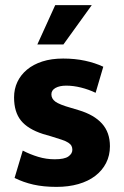

<svg xmlns="http://www.w3.org/2000/svg" viewBox="-20 -720 484 751"><path d="M354 -357Q327 -370 297 -377.5Q267 -385 239 -385Q213 -385 197 -376Q181 -367 181 -351Q181 -334 196.5 -322.5Q212 -311 258 -298L288 -289Q348 -271 379 -236.5Q410 -202 410 -148Q410 -112 395 -82.5Q380 -53 352.5 -32Q325 -11 286.5 0Q248 11 201 11Q150 11 110.5 2Q71 -7 37 -24L69 -131Q98 -116 129.5 -106.5Q161 -97 194 -97Q232 -97 247.5 -108Q263 -119 263 -134Q263 -143 259.5 -149.5Q256 -156 247 -162Q238 -168 221.5 -173.5Q205 -179 179 -187L148 -196Q89 -215 62 -248.5Q35 -282 35 -339Q35 -372 48 -399.5Q61 -427 85.5 -447.5Q110 -468 145.5 -479.5Q181 -491 227 -491Q273 -491 312.5 -482.5Q352 -474 384 -459ZM228 -546H126L196 -700H339Z"/></svg>

Font: Ek Mukta ExtraBold
Style: Regular
Weight: 800
Designer: Girish Dalvi and Yashodeep Gholap
Foundry: Ek Type
Version: Version 2.538;PS 1.002;hotconv 16.6.51;makeotf.lib2.5.65220;